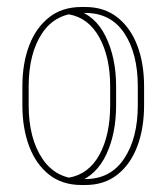

<svg xmlns="http://www.w3.org/2000/svg" viewBox="-20 -525 476 549"><path d="M44 -278Q44 -344 63.5 -395Q83 -446 120.5 -475.5Q158 -505 213 -505H224Q278 -505 315.5 -475.5Q353 -446 372.5 -395Q392 -344 392 -278V-224Q392 -158 372.5 -106.5Q353 -55 315.5 -25.5Q278 4 224 4H213Q158 4 120.5 -25.5Q83 -55 63.5 -106.5Q44 -158 44 -224ZM62 -278V-224Q62 -130 101 -71.5Q140 -13 213 -13H224Q296 -13 335 -71.5Q374 -130 374 -224V-278Q374 -372 335.5 -430Q297 -488 224 -488H213Q139 -488 100.5 -430Q62 -372 62 -278ZM177 -484 194 -498Q252 -482 282 -421Q312 -360 312 -278V-224Q312 -143 284 -83.5Q256 -24 202 -4L177 -17Q234 -27 264.5 -83Q295 -139 295 -224V-278Q295 -362 264 -418Q233 -474 177 -484Z"/></svg>

Font: Libertine-Super Thin
Style: Regular
Weight: 100
Designer: Bastien Sozeau
Foundry: NBR — Bastien Sozeau
Version: Version 2.003;gftools[0.9.33]